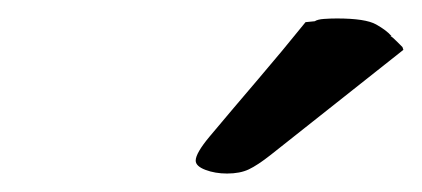

<svg xmlns="http://www.w3.org/2000/svg" viewBox="-20 -725 457 208"><path d="M311 -701 321 -702Q324 -704 331 -704.5Q338 -705 345 -705Q376 -705 387.5 -698.5Q399 -692 404 -686H403Q405 -685 410 -680Q415 -675 416 -674L417 -671L273 -557Q259 -546 249.5 -541.5Q240 -537 226 -537Q213 -537 202.5 -541Q192 -545 192 -551Q192 -559 207 -577Q233 -608 259.5 -639Q286 -670 311 -701Z"/></svg>

Font: Libertinus Serif Semibold Italic
Style: Regular
Weight: 600
Italic angle: -11.5°
Designer: Philipp H. Poll, Khaled Hosny
Foundry: Caleb Maclennan
Version: Version 7.051;RELEASE